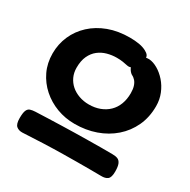

<svg xmlns="http://www.w3.org/2000/svg" viewBox="-176 -950 1112 1125"><g transform="rotate(30 380.5 -387.5)"><path d="M357.9 -186.1Q294.6 -186.1 237.5 -207.4Q180.4 -228.8 136.2 -268Q91.9 -307.2 66.2 -361Q40.6 -414.8 40.6 -479.9Q40.6 -543 64.9 -598.7Q89.2 -654.3 135 -696.7Q180.8 -739 244.4 -762.7Q308.1 -786.4 387 -786.4Q422.7 -786.4 450.8 -781.5Q478.9 -776.6 499.4 -765.4Q515.1 -757.3 522.1 -747.5Q529.1 -737.7 527.9 -720.2Q526.7 -702.8 516.8 -681.4Q506.9 -660.1 491.4 -646.3Q475.9 -632.6 456.3 -636.3Q439.8 -640.1 421.2 -642.9Q402.6 -645.7 380.1 -645.7Q347.6 -645.7 316.1 -637.1Q284.6 -628.4 259.4 -608.8Q234.3 -589.2 219.2 -557Q204.1 -524.8 204.1 -477.3Q204.1 -444.2 216.8 -416.4Q229.6 -388.7 252.3 -368.7Q275 -348.8 306.2 -337.6Q337.3 -326.3 373.4 -326.3Q413.9 -326.3 447.2 -338.9Q480.6 -351.6 504.7 -374.9Q528.8 -398.2 541.5 -431.7Q554.2 -465.1 554.2 -506.6Q554.2 -533 548.3 -552.1Q542.4 -571.1 531.6 -583.7Q520.7 -596.3 505.9 -603.1Q491 -612.8 481.2 -632.1Q471.3 -651.4 477.1 -675.6Q484.4 -702.7 500.8 -718.2Q517.1 -733.8 548.9 -732.9Q576.4 -730.9 606.6 -713.4Q636.7 -696 662.7 -666.6Q688.8 -637.1 704.7 -598.2Q720.7 -559.3 720.7 -514.4Q720.7 -439.4 692.5 -379.1Q664.3 -318.8 614.8 -275.6Q565.2 -232.3 499.5 -209.2Q433.8 -186.1 357.9 -186.1ZM119.7 10.9Q94.8 11.9 78.8 -1.4Q62.9 -14.7 62.9 -54.6Q62.9 -90.6 69.7 -106.8Q76.4 -123 90.4 -127.7Q104.4 -132.3 124 -133.1Q163.6 -134.9 208.2 -136.3Q252.8 -137.7 298.4 -139.2Q344.1 -140.7 386.3 -141.4Q431 -142.4 475.7 -142.8Q520.4 -143.2 562.7 -143.7Q605 -144.2 641 -143.4Q661.8 -143.4 675.7 -137.6Q689.6 -131.8 697.1 -114.7Q704.7 -97.6 704.7 -62.6Q704.7 -23.4 689.4 -11.2Q674.2 1.1 645.3 0.3Q614.7 -0.4 570.3 -0.3Q526 -0.2 479.1 -0.1Q432.2 0 392.7 0.8Q327.4 1.6 256.1 4.4Q184.7 7.3 119.7 10.9Z"/></g></svg>

Font: Playpen Sans
Style: Regular
Weight: 400
Designer: Laura Meseguer, Veronika Burian, José Scaglione, Kostas Bartsokas, Vera Evstafieva, Tom Grace, Yorlmar Campos
Foundry: TypeTogether
Version: Version 2.000